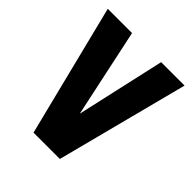

<svg xmlns="http://www.w3.org/2000/svg" viewBox="-157 -644 745 745"><g transform="rotate(45 215.0 -271.5)"><path d="M144.4 0H289L429.8 -543.4H301.2L219.4 -178.8L141.6 -543.4H8.4Z"/></g></svg>

Font: Secuela Light
Style: Regular
Weight: 300
Designer: Fernando Haro
Foundry: deFharo
Version: Version 1.708